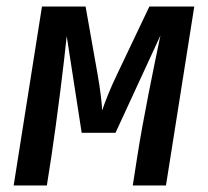

<svg xmlns="http://www.w3.org/2000/svg" viewBox="-20 -570 640 590"><path d="M22 0H124L138 -90C156 -210 176 -371 185 -459L231 -162H335L473 -461C453 -366 419 -200 402 -90L388 0H490L577 -550H439L340 -342C318 -297 301 -252 294 -231C293 -252 288 -297 280 -341L243 -550H109Z"/></svg>

Font: JetBrains Mono SemiBold
Style: Italic
Weight: 472
Italic angle: -9°
Monospace: yes
Designer: Philipp Nurullin, Konstantin Bulenkov
Foundry: JetBrains
Version: Version 2.305